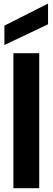

<svg xmlns="http://www.w3.org/2000/svg" viewBox="-20 -983 275 1003"><path d="M50 0V-705H185V0ZM3 -748V-849L228 -963H231V-856Z"/></svg>

Font: DM Sans 36pt
Style: Bold
Weight: 700
Version: Version 4.004;gftools[0.9.30]